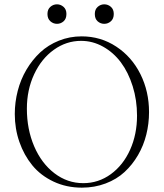

<svg xmlns="http://www.w3.org/2000/svg" viewBox="-20 -842 747 875"><path d="M412.1 -778.3Q412.1 -799.3 425.3 -810.8Q438.5 -822.3 455.1 -822.3Q472.2 -822.3 485.4 -810.8Q498.5 -799.3 498.5 -778.3Q498.5 -756.8 485.4 -745.1Q472.2 -733.4 455.1 -733.4Q438 -733.4 425 -744.9Q412.1 -756.3 412.1 -778.3ZM196.3 -778.3Q196.3 -799.3 209.5 -810.8Q222.7 -822.3 239.7 -822.3Q256.3 -822.3 269.5 -810.8Q282.7 -799.3 282.7 -778.3Q282.7 -756.3 269.8 -744.9Q256.8 -733.4 239.7 -733.4Q222.7 -733.4 209.5 -745.1Q196.3 -756.8 196.3 -778.3ZM353 13.2Q282.7 13.2 224.1 -14.4Q165.5 -42 127.4 -88.4Q89.4 -134.8 68.4 -195.1Q47.4 -255.4 47.4 -322.3Q47.4 -376 60.8 -428Q74.2 -480 100.6 -524.7Q127 -569.3 163.3 -603.3Q199.7 -637.2 248.5 -656.7Q297.4 -676.3 352.1 -676.3Q439 -676.3 509.8 -629.6Q580.6 -583 619.9 -504.2Q659.2 -425.3 659.2 -331.1Q659.2 -278.3 646.7 -228.5Q634.3 -178.7 608.9 -135Q583.5 -91.3 547.6 -58.1Q511.7 -24.9 461.4 -5.9Q411.1 13.2 353 13.2ZM359.4 -7.3Q428.7 -7.3 485.1 -48.3Q541.5 -89.4 573 -159.7Q604.5 -230 604.5 -314.9Q604.5 -385.7 584.7 -449Q564.9 -512.2 531 -557.6Q497.1 -603 449.7 -629.4Q402.3 -655.8 349.6 -655.8Q282.2 -655.8 225.6 -615.2Q168.9 -574.7 135.7 -503.7Q102.5 -432.6 102.5 -346.7Q102.5 -252.9 135.7 -175.3Q168.9 -97.7 228 -52.5Q287.1 -7.3 359.4 -7.3Z"/></svg>

Font: Elstob ExtraLight
Style: Regular
Weight: 200
Designer: Peter S. Baker
Version: Version 1.015